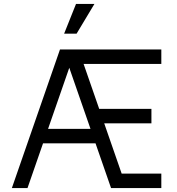

<svg xmlns="http://www.w3.org/2000/svg" viewBox="-20 -950 895 970"><path d="M364 -700H795V-627H364ZM283 -700H377L620 0H541L325 -622H335L119 0H40ZM184 -299H477V-226H184ZM549 -73H795V0H549ZM445 -400H745V-327H445ZM364 -930H457L367 -780H304Z"/></svg>

Font: Uncut Sans VF
Style: Regular
Weight: 400
Designer: Kasper Nordkvist
Foundry: Uncut Type
Version: Version 1.100;FEAKit 1.0